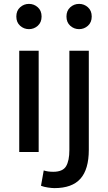

<svg xmlns="http://www.w3.org/2000/svg" viewBox="-20 -782 556 988"><path d="M79 0V-521H179V0ZM129 -632Q103 -632 83.5 -649.5Q64 -667 64 -697Q64 -727 83.5 -744.5Q103 -762 129 -762Q155 -762 174.5 -744.5Q194 -727 194 -697Q194 -667 174.5 -649.5Q155 -632 129 -632ZM260 186Q248 186 227 183Q206 180 191 174L205 95Q226 102 254 102Q303 102 320 73.5Q337 45 337 -10V-521H437V-11Q437 89 394 137.5Q351 186 260 186ZM387 -632Q361 -632 341.5 -649.5Q322 -667 322 -697Q322 -727 341.5 -744.5Q361 -762 387 -762Q413 -762 432.5 -744.5Q452 -727 452 -697Q452 -667 432.5 -649.5Q413 -632 387 -632Z"/></svg>

Font: Ubuntu Sans Medium
Style: Regular
Weight: 500
Designer: Dalton Maag Ltd
Foundry: Dalton Maag Ltd
Version: Version 1.006; ttfautohint (v1.8.4.7-5d5b)